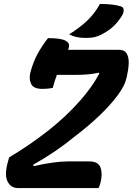

<svg xmlns="http://www.w3.org/2000/svg" viewBox="-20 -952 672 972"><path d="M479 0H71Q34 0 17.5 -35Q1 -70 22 -140L26 -155Q130 -217 223 -290Q316 -363 386 -443Q415 -476 439.5 -510Q464 -544 483 -580L479 -584Q453 -578 426 -575.5Q399 -573 362 -573H268Q262 -558 257 -541.5Q252 -525 247 -507Q224 -502 195 -502Q150 -502 138 -526.5Q126 -551 133 -582Q147 -636 169 -677Q191 -718 223 -759Q286 -759 310 -747Q334 -735 329 -714Q327 -707 325 -700H580Q611 -700 622 -680Q633 -660 631.5 -629Q630 -598 622 -564L619 -552Q611 -517 575 -468.5Q539 -420 483 -366.5Q427 -313 357 -260Q311 -222 258 -186Q205 -150 148 -118L150 -111Q258 -135 326 -135H431Q478 -135 489 -103.5Q500 -72 489 -28Q484 -9 479 0ZM486 -932Q552 -932 591 -920Q605 -916 606 -903Q607 -890 599 -875Q578 -841 554 -818.5Q530 -796 495 -778Q476 -768 459 -764Q442 -760 416 -760Q387 -760 367 -764.5Q347 -769 330 -778Q385 -813 422 -848Q459 -883 486 -932Z"/></svg>

Font: Recursive Sn Csl St
Style: Bold Italic
Weight: 700
Italic angle: -15°
Version: Version 1.079;hotconv 1.0.112;makeotfexe 2.5.65598; ttfautoh